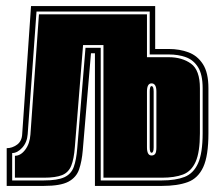

<svg xmlns="http://www.w3.org/2000/svg" viewBox="-20 -611 714 631"><path d="M2 0V-124Q20 -124 36 -135.5Q52 -147 53 -171L82 -591H490V-450H535Q570 -450 599.5 -439Q629 -428 647 -400Q665 -372 665 -321V-173Q665 -99 648 -62Q631 -25 597 -12.5Q563 0 512 0H292V-436H279L252 -117Q249 -81 240 -54.5Q231 -28 205 -14Q179 0 124 0ZM20 -18H124Q169 -18 191.5 -28.5Q214 -39 222.5 -62.5Q231 -86 234 -125L261 -454H311V-18H512Q557 -18 586.5 -29.5Q616 -41 631 -74.5Q646 -108 646 -173V-321Q646 -366 631 -390Q616 -414 591 -423Q566 -432 535 -432H472V-573H100L71 -170Q69 -143 53 -125.5Q37 -108 20 -108ZM29 -27V-99Q48 -99 63 -119Q78 -139 80 -169L108 -564H463V-423H535Q578 -423 607.5 -402Q637 -381 637 -321V-173Q637 -111 623 -79.5Q609 -48 581.5 -37.5Q554 -27 512 -27H320V-463H253L226 -128Q223 -88 214 -66Q205 -44 184 -35.5Q163 -27 124 -27ZM478 -100Q486 -100 490 -105.5Q494 -111 494 -127V-310Q494 -337 478 -337Q463 -337 463 -310V-127Q463 -100 478 -100ZM478 -109Q472 -109 472 -127V-310Q472 -328 478 -328Q485 -328 485 -310V-127Q485 -109 478 -109Z"/></svg>

Font: Alumni Sans Collegiate One
Style: Regular
Weight: 400
Designer: Robert E. Leuschke
Foundry: Robert E. Leuschke
Version: Version 1.100